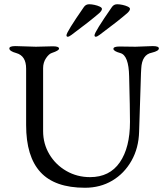

<svg xmlns="http://www.w3.org/2000/svg" viewBox="-20 -870 778 904"><path d="M449 -706Q437 -697 431 -697Q425 -697 425 -704Q425 -719 507 -837Q516 -850 532 -850Q543 -850 557 -847Q571 -844 581.5 -839Q592 -834 592 -828Q592 -820 579 -808Q557 -789 524.5 -763.5Q492 -738 449 -706ZM317 -706Q305 -697 299 -697Q293 -697 293 -704Q293 -719 375 -837Q384 -850 400 -850Q411 -850 425 -847Q439 -844 449.5 -839Q460 -834 460 -828Q460 -820 447 -808Q425 -789 392.5 -763.5Q360 -738 317 -706ZM618 -650 699 -653Q728 -653 728 -642Q728 -630 695 -622Q648 -613 645 -547Q644 -542 642 -467.5Q640 -393 635 -250Q633 -173 599 -113Q565 -53 508.5 -19.5Q452 14 380 14Q238 14 170.5 -59.5Q103 -133 103 -281V-547Q103 -607 57 -620Q24 -629 24 -642Q24 -653 53 -653L149 -650L229 -652Q258 -652 258 -641Q258 -632 225 -621Q211 -617 197 -596.5Q183 -576 183 -549V-253Q183 -193 212.5 -143.5Q242 -94 292.5 -65Q343 -36 404 -36Q496 -36 544 -105.5Q592 -175 592 -296Q592 -327 591 -380.5Q590 -434 588 -511Q586 -609 547 -620Q514 -629 514 -640Q514 -651 543 -651Z"/></svg>

Font: Benne
Style: Regular
Weight: 400
Designer: John-Daniel Harrington
Version: Version 1.001